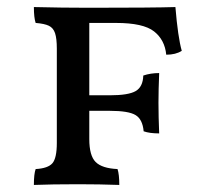

<svg xmlns="http://www.w3.org/2000/svg" viewBox="-20 -522 594 544"><path d="M233 -457V-252H291Q344 -252 364.5 -264Q385 -276 386 -308Q407 -315 431 -315Q429 -267 429 -231Q429 -192 431 -144Q404 -144 387 -150Q384 -184 364 -196Q344 -208 291 -208H233V-128Q233 -81 251 -63Q269 -45 313 -43Q318 -28 318 2Q262 0 202 0Q126 0 76 2Q76 -29 81 -43Q116 -45 128.5 -59.5Q141 -74 141 -117V-384Q141 -413 136 -428Q131 -443 118.5 -449Q106 -455 81 -457Q76 -472 76 -502Q156 -500 232 -500Q415 -500 477 -502Q484 -417 495 -378Q478 -367 451 -367Q447 -409 416.5 -433Q386 -457 309 -457Z"/></svg>

Font: Vollkorn SC
Style: Regular
Weight: 400
Designer: Friedrich Althausen
Foundry: Friedrich Althausen
Version: Version 4.015